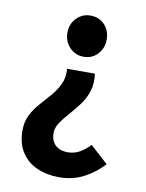

<svg xmlns="http://www.w3.org/2000/svg" viewBox="-80 -565 617 809"><g transform="rotate(10 228.5 -160.0)"><path d="M229 187Q176 187 134 168.5Q92 150 67.5 112.5Q43 75 43 18Q43 -19 58 -48Q73 -77 95.5 -102Q118 -127 139 -151.5Q160 -176 173 -204Q186 -232 183 -269H302Q308 -227 297 -193.5Q286 -160 266 -133.5Q246 -107 225 -83.5Q204 -60 189 -38Q174 -16 174 8Q174 30 183 45.5Q192 61 208 69Q224 77 246 77Q275 77 298 63.5Q321 50 341 29L417 98Q382 137 334.5 162Q287 187 229 187ZM242 -331Q207 -331 182.5 -356.5Q158 -382 158 -419Q158 -457 182.5 -482Q207 -507 242 -507Q279 -507 302.5 -482Q326 -457 326 -419Q326 -382 302.5 -356.5Q279 -331 242 -331Z"/></g></svg>

Font: Assistant ExtraLight
Style: Bold
Weight: 700
Version: Version 3.000